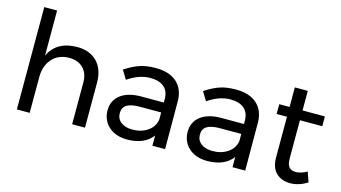

<svg xmlns="http://www.w3.org/2000/svg" viewBox="-83 -1042 2390 1345"><g transform="rotate(15 1112.0 -369.0)"><path d="M590 -327V0H497V-302Q497 -369 459.5 -406.5Q422 -444 356 -444Q279 -443 234 -392Q189 -341 189 -260V0H96V-742H189V-415Q242 -530 391 -532Q484 -532 537 -477.5Q590 -423 590 -327Z M1079 0V-74Q1020 4 894 4Q839 4 797.5 -17Q756 -38 733.5 -75Q711 -112 711 -158Q711 -229 763.5 -270.5Q816 -312 910 -313H1078V-338Q1078 -394 1043.5 -424.5Q1009 -455 943 -455Q863 -455 780 -398L741 -462Q798 -499 846.5 -515.5Q895 -532 962 -532Q1061 -532 1115 -483.5Q1169 -435 1170 -348L1171 0ZM1078 -188V-241H923Q860 -241 829.5 -222Q799 -203 799 -162Q799 -121 830 -97Q861 -73 913 -73Q978 -73 1023.5 -104.5Q1069 -136 1078 -188Z M1660 0V-74Q1601 4 1475 4Q1420 4 1378.5 -17Q1337 -38 1314.5 -75Q1292 -112 1292 -158Q1292 -229 1344.5 -270.5Q1397 -312 1491 -313H1659V-338Q1659 -394 1624.5 -424.5Q1590 -455 1524 -455Q1444 -455 1361 -398L1322 -462Q1379 -499 1427.5 -515.5Q1476 -532 1543 -532Q1642 -532 1696 -483.5Q1750 -435 1751 -348L1752 0ZM1659 -188V-241H1504Q1441 -241 1410.5 -222Q1380 -203 1380 -162Q1380 -121 1411 -97Q1442 -73 1494 -73Q1559 -73 1604.5 -104.5Q1650 -136 1659 -188Z M2202 -35Q2141 4 2078 4Q2015 4 1976 -33.5Q1937 -71 1937 -147V-440H1862V-511H1937V-653H2031V-511H2193V-440H2031V-164Q2031 -120 2047 -101Q2063 -82 2095 -82Q2133 -82 2177 -107Z"/></g></svg>

Font: Montserrat
Style: Regular
Weight: 400
Designer: Julieta Ulanovsky
Foundry: Julieta Ulanovsky
Version: Version 6.001